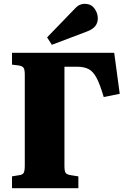

<svg xmlns="http://www.w3.org/2000/svg" viewBox="-20 -987 666 1007"><path d="M43 0V-62L79 -68Q98 -70 104 -80Q110 -90 110 -120V-596Q110 -622 103.5 -631.5Q97 -641 76 -644L43 -648V-710H579L608 -495L524 -478Q505 -543 487 -577.5Q469 -612 445 -624.5Q421 -637 385 -637H318V-116Q318 -89 324.5 -80Q331 -71 353 -68L391 -62V0ZM252 -752 227 -791 372 -941Q387 -957 399.5 -962Q412 -967 424 -967Q457 -967 475 -943Q493 -919 493 -890Q493 -868 480 -850.5Q467 -833 434 -821Z"/></svg>

Font: Literata 36pt ExtraBold
Style: Regular
Weight: 800
Designer: Latin by Veronika Burian and Jose Scaglione. Greek by Irene Vlachou. Cyrillic by Vera Evstafieva.
Foundry: TypeTogether
Version: Version 3.002